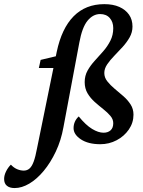

<svg xmlns="http://www.w3.org/2000/svg" viewBox="-157 -702 705 945"><path d="M34.2 -367.2 43 -407.2 121.1 -425.8 167 -423.8 155.3 -367.2ZM356.4 -342.8Q356.4 -320.3 371.1 -301.8Q385.7 -283.2 406.7 -265.6Q427.7 -248 449.2 -229.5Q470.7 -210.9 485.4 -188.5Q500 -166 500 -137.7Q500 -97.7 477.1 -64.5Q454.1 -31.2 417 -11.7Q379.9 7.8 336.9 7.8Q277.3 7.8 241.2 -16.1Q205.1 -40 205.1 -71.3Q205.1 -87.9 211.4 -102.5Q217.8 -117.2 230.5 -128.9Q265.6 -85.9 296.4 -67.4Q327.1 -48.8 352.5 -48.8Q374 -48.8 387.2 -60.5Q400.4 -72.3 400.4 -95.7Q400.4 -115.2 386.2 -131.8Q372.1 -148.4 351.1 -165Q330.1 -181.6 309.1 -200.2Q288.1 -218.8 273.9 -242.7Q259.8 -266.6 259.8 -297.9Q259.8 -329.1 273.9 -354.5Q288.1 -379.9 309.1 -402.8Q330.1 -425.8 351.1 -449.7Q372.1 -473.6 386.2 -501.5Q400.4 -529.3 400.4 -563.5Q400.4 -593.8 383.3 -613.3Q366.2 -632.8 335.9 -632.8Q300.8 -632.8 273.9 -600.1Q247.1 -567.4 233.4 -492.2L155.3 -76.2Q143.6 -10.7 117.7 43.9Q91.8 98.6 58.1 139.2Q24.4 179.7 -12.7 201.7Q-49.8 223.6 -85 223.6Q-109.4 223.6 -123 212.4Q-136.7 201.2 -136.7 178.7Q-136.7 161.1 -127.4 142.1Q-118.2 123 -103.5 108.4Q-88.9 124 -72.3 130.9Q-55.7 137.7 -40 137.7Q-23.4 137.7 -11.7 127.4Q0 117.2 8.8 93.3Q17.6 69.3 25.4 27.3L122.1 -446.3Q146.5 -562.5 205.6 -622.1Q264.6 -681.6 356.4 -681.6Q399.4 -681.6 430.2 -668Q460.9 -654.3 478 -629.9Q495.1 -605.5 495.1 -571.3Q495.1 -543 481 -518.1Q466.8 -493.2 446.3 -470.7Q425.8 -448.2 405.3 -427.2Q384.8 -406.2 370.6 -385.3Q356.4 -364.3 356.4 -342.8Z"/></svg>

Font: Crimson Pro SemiBold
Style: Italic
Weight: 600
Italic angle: -12°
Designer: Jacques Le Bailly
Foundry: Baron von Fonthausen
Version: Version 1.003